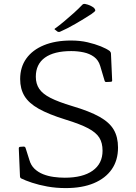

<svg xmlns="http://www.w3.org/2000/svg" viewBox="-20 -954 693 981"><path d="M349 -412Q437 -386 488 -357.5Q539 -329 561 -291.5Q583 -254 583 -200Q583 -135 551 -89Q519 -43 459.5 -18Q400 7 316 7Q266 7 222 -1Q178 -9 143.5 -20.5Q109 -32 89 -42Q82 -45 82 -55L76 -196Q76 -204 85 -204L101 -205Q109 -205 111 -197L130 -137Q138 -109 156.5 -91.5Q175 -74 200 -64Q225 -54 254 -50Q283 -46 311 -46Q403 -46 453.5 -82Q504 -118 504 -184Q504 -224 487.5 -250.5Q471 -277 430.5 -298.5Q390 -320 315 -343Q228 -370 177.5 -398.5Q127 -427 105 -463.5Q83 -500 83 -550Q83 -611 114.5 -655Q146 -699 204.5 -723Q263 -747 343 -747Q389 -747 427.5 -738Q466 -729 495.5 -717Q525 -705 541 -693Q547 -687 547 -679L553 -544Q554 -536 545 -536L524 -535Q516 -534 514 -543L492 -617Q483 -647 460.5 -663.5Q438 -680 407.5 -686.5Q377 -693 344 -693Q256 -693 209.5 -659.5Q163 -626 163 -562Q163 -526 180.5 -500Q198 -474 238.5 -453.5Q279 -433 349 -412ZM263 -801Q255 -805 262 -809Q283 -824 307.5 -844.5Q332 -865 356.5 -887Q381 -909 400 -929Q405 -935 414 -934Q429 -931 440 -926Q451 -921 460 -914Q465 -908 466.5 -903.5Q468 -899 463 -894.5Q458 -890 447 -882Q410 -858 366 -832.5Q322 -807 287 -792Q280 -789 273 -793Z"/></svg>

Font: Hahmlet Light
Style: Regular
Weight: 300
Designer: Minjoo Ham & Mark Frömberg
Foundry: hypertype
Version: Version 1.002